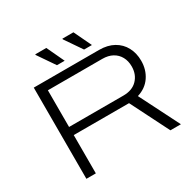

<svg xmlns="http://www.w3.org/2000/svg" viewBox="-185 -1060 1257 1251"><g transform="rotate(-30 443.5 -434.5)"><path d="M117 0V-686H608Q672 -686 717.5 -660.5Q763 -635 787 -590Q811 -545 811 -488Q811 -421 776.5 -370Q742 -319 677 -299L828 0H749L604 -288H188V0ZM188 -349H597Q664 -349 701.5 -388Q739 -427 739 -487Q739 -528 722 -559Q705 -590 673.5 -607.5Q642 -625 597 -625H188ZM525 -737 438 -864V-869H521L584 -737ZM321 -737 234 -864V-869H317L379 -737Z"/></g></svg>

Font: Archivo Expanded ExtraLight
Style: Regular
Weight: 250
Width: 7
Designer: Hector Gatti
Foundry: Omnibus-Type
Version: Version 2.001